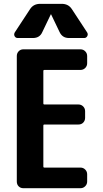

<svg xmlns="http://www.w3.org/2000/svg" viewBox="-20 -990 540 1010"><path d="M403.3 -730.5Q418 -730.5 428.2 -720.2Q438.5 -710 438.5 -695.3V-657.2Q438.5 -642.6 428.2 -632.3Q418 -622.1 403.3 -622.1H212.9Q208 -622.1 208 -617.2V-445.3Q208 -440.4 212.9 -440.4H392.6Q407.2 -440.4 417.5 -430.2Q427.7 -419.9 427.7 -405.3V-370.1Q427.7 -355.5 418 -345.2Q408.2 -335 392.6 -335H212.9Q208 -335 208 -330.1V-113.3Q208 -108.4 212.9 -108.4H403.3Q418 -108.4 428.2 -98.1Q438.5 -87.9 438.5 -73.2V-35.2Q438.5 -20.5 428.2 -10.3Q418 0 403.3 0H102.5Q87.9 0 78.1 -9.8Q68.4 -19.5 68.4 -35.2V-695.3Q68.4 -710 78.1 -720.2Q87.9 -730.5 102.5 -730.5ZM358.4 -941.4 438.5 -819.3Q444.3 -809.6 439 -799.8Q433.6 -790 422.9 -790H342.8Q307.6 -790 293 -822.3L249 -914.1Q249 -915 248 -915Q247.1 -915 247.1 -914.1L203.1 -822.3Q189.5 -790 153.3 -790H73.2Q62.5 -790 57.1 -799.3Q51.8 -808.6 57.6 -819.3L137.7 -941.4Q156.2 -970.7 193.4 -969.7H302.7Q339.8 -970.7 358.4 -941.4Z"/></svg>

Font: Rounded-L Mgen+ 1mn bold
Style: Bold
Weight: 700
Designer: [Source Han Sans]
Ryoko NISHIZUKA  (kana & ideographs); Paul D. Hunt (Latin, Greek & Cyrillic); Wenlong ZHANG  (bopomofo
Version: Version 1.059.20150602